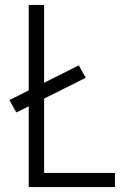

<svg xmlns="http://www.w3.org/2000/svg" viewBox="-20 -755 540 775"><path d="M96 0H444V-57H158V-357L326 -441L298 -491L158 -421V-735H96V-390L18 -351L46 -301L96 -326Z"/></svg>

Font: Iosevka SS09 Light
Style: Regular
Weight: 300
Monospace: yes
Designer: Belleve Invis
Foundry: Belleve Invis
Version: Version 5.2.1; ttfautohint (v1.8.3)